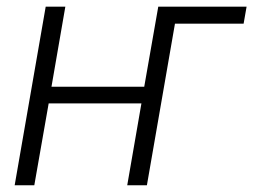

<svg xmlns="http://www.w3.org/2000/svg" viewBox="-20 -548 749 568"><path d="M132.3 -291.5H406.7L448.2 -528.3H709.5L700.7 -478H497.6L414.6 0H356.4L398.4 -242.2H124L81.5 0H23.4L115.2 -528.3H173.3Z"/></svg>

Font: Roboto Light
Style: Italic
Weight: 300
Italic angle: -12°
Designer: Google
Version: Version 2.134; 2016; ttfautohint (v1.6)